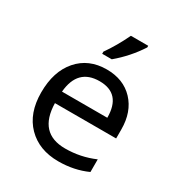

<svg xmlns="http://www.w3.org/2000/svg" viewBox="-181 -891 962 1027"><g transform="rotate(30 300.0 -378.0)"><path d="M535.2 -251H157.2Q161.1 -67.9 325.2 -67.9Q420.4 -67.9 505.9 -105V-26.9Q424.8 9.8 328.1 9.8Q208.5 9.8 136.7 -63.2Q64.9 -136.2 64.9 -264.2Q64.9 -394 131.1 -470Q197.3 -545.9 308.1 -545.9Q411.6 -545.9 473.4 -480.5Q535.2 -415 535.2 -306.2ZM159.2 -323.2H439Q439 -472.2 306.2 -472.2Q171.9 -472.2 159.2 -323.2ZM244.1 -619.1Q290 -684.1 329.1 -766.1H436V-755.9Q381.3 -671.4 303.2 -606H244.1Z"/></g></svg>

Font: Apple Sans Adjectives
Style: Regular
Weight: 400
Monospace: yes
Foundry: Apple Sans Adjectives
Version: Version 0.01